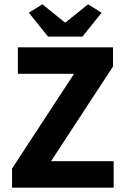

<svg xmlns="http://www.w3.org/2000/svg" viewBox="-20 -872 581 892"><path d="M114 -813 203 -702H363L452 -813L389 -852L285 -768H281L177 -852ZM36 -89V0H508V-123H217L505 -563V-652H63V-529H324Z"/></svg>

Font: Cambridge Sans Bold
Style: Regular
Weight: 700
Version: Version 2.020;PS 002.020;hotconv 1.0.88;makeotf.lib2.5.64775